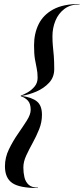

<svg xmlns="http://www.w3.org/2000/svg" viewBox="-20 -800 422 970"><path d="M172 150Q78.5 150 41.8 124.5Q5 99 5 40Q5 -4 24.8 -45Q44.5 -86 70 -122.8Q95.5 -159.5 115.2 -190.5Q135 -221.5 135 -245Q135 -276 121.2 -291.2Q107.5 -306.5 85 -314V-317Q100 -322 120 -333.5Q140 -345 155 -363.2Q170 -381.5 170 -407Q170 -433.5 165.5 -454.2Q161 -475 156.5 -501.2Q152 -527.5 152 -571Q152 -630.5 175.2 -677.8Q198.5 -725 249 -752.5Q299.5 -780 382 -780V-778Q336 -778 305.5 -755Q275 -732 260 -695.2Q245 -658.5 245 -617Q245 -589 247.2 -566.5Q249.5 -544 251.8 -517.5Q254 -491 254 -451Q254 -410 228 -382Q202 -354 163.8 -337.5Q125.5 -321 88.5 -315.5Q142 -308 167 -287.2Q192 -266.5 192 -220Q192 -182.5 177.8 -147Q163.5 -111.5 145 -78Q126.5 -44.5 112.2 -13.5Q98 17.5 98 46Q98 72.5 103.5 95.8Q109 119 125 133.5Q141 148 172 148Z"/></svg>

Font: Bodoni* 96pt
Style: Italic
Weight: 400
Italic angle: -13°
Version: Version 2.3